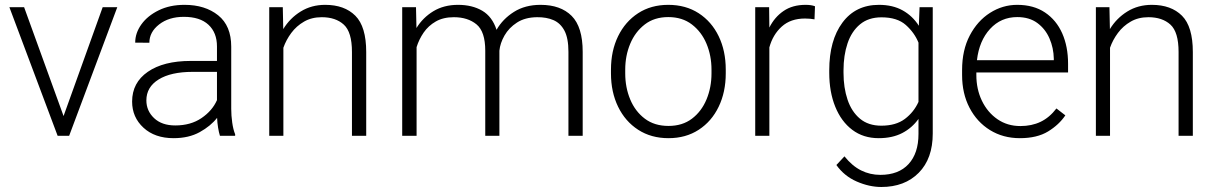

<svg xmlns="http://www.w3.org/2000/svg" viewBox="-20 -558 4997 789"><path d="M79.1 -528.3 241.2 -81.1 401.9 -528.3H461.9L264.2 0H216.8L18.6 -528.3Z M883.8 0Q879.4 -13.7 876.2 -33.4Q873 -53.2 872.1 -73.7Q845.7 -40 800.8 -15.1Q755.9 9.8 693.4 9.8Q616.2 9.8 569.6 -33.2Q522.9 -76.2 522.9 -140.6Q522.9 -218.3 587.4 -262.9Q651.9 -307.6 763.7 -307.6H871.6V-367.2Q871.6 -423.8 836.7 -456.3Q801.8 -488.8 735.4 -488.8Q673.8 -488.8 633.8 -457.5Q593.8 -426.3 593.8 -382.3L535.6 -382.8Q535.6 -422.4 561 -457.8Q586.4 -493.2 632.1 -515.6Q677.7 -538.1 738.3 -538.1Q822.8 -538.1 876.5 -495.1Q930.2 -452.1 930.2 -366.2V-110.8Q930.2 -83.5 934.3 -54.2Q938.5 -24.9 946.3 -6.3V0ZM700.2 -42.5Q763.7 -42.5 808.1 -72.8Q852.5 -103 871.6 -146.5V-262.7H772Q682.1 -262.7 631.8 -231.4Q581.5 -200.2 581.5 -145.5Q581.5 -102.5 613.3 -72.5Q645 -42.5 700.2 -42.5Z M1302.2 -487.3Q1260.7 -487.3 1229.5 -469.2Q1198.2 -451.2 1177 -422.6Q1155.8 -394 1144.5 -361.8V0H1086.4V-528.3H1142.1L1144 -438.5Q1171.4 -483.4 1215.6 -510.7Q1259.8 -538.1 1316.4 -538.1Q1395.5 -538.1 1440.2 -493.4Q1484.9 -448.7 1484.9 -344.2V0H1426.3V-344.7Q1426.3 -426.3 1392.8 -456.8Q1359.4 -487.3 1302.2 -487.3Z M1845.2 -487.3Q1801.3 -487.3 1770.8 -469.7Q1740.2 -452.1 1720.9 -424.1Q1701.7 -396 1691.9 -364.3V0H1632.8V-528.3H1689.5L1691.4 -442.9Q1717.8 -485.8 1761 -512Q1804.2 -538.1 1862.3 -538.1Q1920.4 -538.1 1961.7 -513.9Q2002.9 -489.7 2020.5 -435.5Q2045.9 -480 2091.8 -509Q2137.7 -538.1 2201.2 -538.1Q2283.7 -538.1 2329.1 -492.7Q2374.5 -447.3 2374.5 -344.7V0H2315.9V-345.2Q2315.9 -400.9 2299.6 -431.9Q2283.2 -462.9 2254.4 -475.3Q2225.6 -487.8 2187 -487.3Q2137.7 -486.8 2104.5 -465.3Q2071.3 -443.8 2053.2 -412.1Q2035.2 -380.4 2032.2 -349.6V0H1974.1V-349.6Q1974.1 -428.2 1938.2 -457.8Q1902.3 -487.3 1845.2 -487.3Z M2490.7 -256.3V-272Q2490.7 -349.1 2520 -409.2Q2549.3 -469.2 2602.3 -503.7Q2655.3 -538.1 2726.1 -538.1Q2797.9 -538.1 2851.1 -503.7Q2904.3 -469.2 2933.3 -409.2Q2962.4 -349.1 2962.4 -272V-256.3Q2962.4 -179.7 2933.3 -119.4Q2904.3 -59.1 2851.3 -24.7Q2798.3 9.8 2727.1 9.8Q2655.8 9.8 2602.5 -24.7Q2549.3 -59.1 2520 -119.4Q2490.7 -179.7 2490.7 -256.3ZM2549.3 -272V-256.3Q2549.3 -198.7 2569.8 -149.4Q2590.3 -100.1 2629.9 -70.3Q2669.4 -40.5 2727.1 -40.5Q2784.2 -40.5 2823.5 -70.3Q2862.8 -100.1 2883.3 -149.4Q2903.8 -198.7 2903.8 -256.3V-272Q2903.8 -329.1 2883.3 -378.2Q2862.8 -427.2 2823.2 -457.5Q2783.7 -487.8 2726.1 -487.8Q2668.9 -487.8 2629.6 -457.5Q2590.3 -427.2 2569.8 -378.2Q2549.3 -329.1 2549.3 -272Z M3329.1 -532.2 3327.1 -478.5Q3317.9 -480 3308.6 -481Q3299.3 -481.9 3288.1 -481.9Q3229 -481.9 3192.4 -448.7Q3155.8 -415.5 3141.6 -363.3V0H3083.5V-528.3H3140.6L3141.6 -444.8Q3163.1 -487.8 3200 -512.9Q3236.8 -538.1 3290.5 -538.1Q3314.5 -538.1 3329.1 -532.2Z M3387.7 -258.8V-269Q3387.7 -392.1 3441.9 -465.1Q3496.1 -538.1 3591.8 -538.1Q3648.4 -538.1 3689.2 -515.4Q3730 -492.7 3755.9 -452.1L3758.8 -528.3H3813V-9.3Q3813 93.8 3755.4 152.1Q3697.8 210.4 3601.6 210.4Q3552.2 210.4 3500.7 188Q3449.2 165.5 3417 120.1L3450.2 84.5Q3481.9 124 3518.6 142.3Q3555.2 160.6 3597.7 160.6Q3672.9 160.6 3713.6 116.2Q3754.4 71.8 3754.4 -7.3V-69.3Q3728 -32.2 3687.5 -11.2Q3647 9.8 3590.8 9.8Q3527.8 9.8 3482.4 -24.4Q3437 -58.6 3412.4 -119.4Q3387.7 -180.2 3387.7 -258.8ZM3446.3 -269V-258.8Q3446.3 -197.8 3462.9 -148.4Q3479.5 -99.1 3513.9 -70.3Q3548.3 -41.5 3601.6 -41.5Q3661.6 -41.5 3698.5 -69.3Q3735.4 -97.2 3754.4 -139.2V-382.8Q3737.8 -423.8 3702.4 -455.3Q3667 -486.8 3602.5 -486.8Q3548.8 -486.8 3514.2 -458Q3479.5 -429.2 3462.9 -379.9Q3446.3 -330.6 3446.3 -269Z M4170.9 9.8Q4102.1 9.8 4048.3 -23.4Q3994.6 -56.6 3964.1 -115.2Q3933.6 -173.8 3933.6 -249.5V-270.5Q3933.6 -352.1 3965.1 -412.1Q3996.6 -472.2 4048.3 -505.1Q4100.1 -538.1 4160.2 -538.1Q4227.5 -538.1 4274.2 -506.8Q4320.8 -475.6 4345 -421.1Q4369.1 -366.7 4369.1 -295.9V-260.3H3992.2V-249.5Q3992.2 -191.4 4015.1 -143.8Q4038.1 -96.2 4078.9 -68.1Q4119.6 -40 4173.3 -40Q4219.7 -40 4256.1 -57.4Q4292.5 -74.7 4321.3 -112.3L4357.9 -84Q4332 -45.4 4286.9 -17.8Q4241.7 9.8 4170.9 9.8ZM4160.2 -487.8Q4093.3 -487.8 4048.6 -439.2Q4003.9 -390.6 3994.6 -310.5H4310.5V-316.9Q4309.6 -361.3 4292.7 -400.1Q4275.9 -439 4242.9 -463.4Q4210 -487.8 4160.2 -487.8Z M4699.2 -487.3Q4657.7 -487.3 4626.5 -469.2Q4595.2 -451.2 4574 -422.6Q4552.7 -394 4541.5 -361.8V0H4483.4V-528.3H4539.1L4541 -438.5Q4568.4 -483.4 4612.5 -510.7Q4656.7 -538.1 4713.4 -538.1Q4792.5 -538.1 4837.2 -493.4Q4881.8 -448.7 4881.8 -344.2V0H4823.2V-344.7Q4823.2 -426.3 4789.8 -456.8Q4756.3 -487.3 4699.2 -487.3Z"/></svg>

Font: Vazirmatn RD FD ExtraLight
Style: Regular
Weight: 200
Designer: Saber Rastikerdar
Foundry: Saber Rastikerdar
Version: Version 33.003